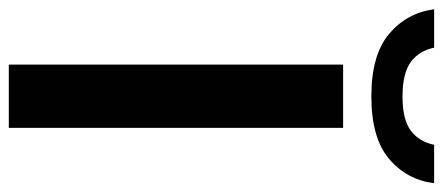

<svg xmlns="http://www.w3.org/2000/svg" viewBox="-342 -684 982 425"><g transform="rotate(90 148.5 -471.0)"><path d="M78.5 0V-740H218.5V0ZM149 -802.5Q57 -802.5 10.5 -841.8Q-36 -881 -44 -941.5H41Q47.5 -909 72.2 -890.2Q97 -871.5 149 -871.5Q201 -871.5 225.2 -890.2Q249.5 -909 256 -941.5H341Q333.5 -881 287.2 -841.8Q241 -802.5 149 -802.5Z"/></g></svg>

Font: Encode Sans SmExp SmBold
Style: Regular
Weight: 600
Width: 6
Designer: Multiple Designers
Foundry: Impallari Type
Version: Version 3.002; ttfautohint (v1.8.3) -l 8 -r 50 -G 200 -x 14 